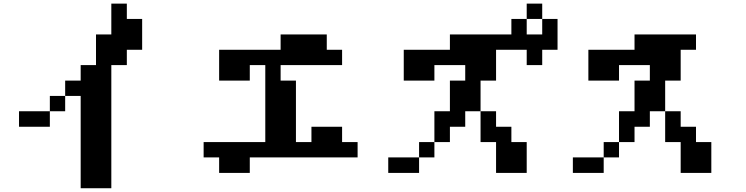

<svg xmlns="http://www.w3.org/2000/svg" viewBox="-20 -879 4040 1040"><path d="M83 -192.4V-276.4H250V-192.4ZM333 -359.4V-276.4H250V-359.4ZM333 -359.4V-442.4H417V-526.4H500V-692.4H583V-859.4H667V-776.4H750V-609.4H667V-526.4H583V140.6H417V-359.4Z M1083 -26.4V-109.4H1417V-526.4H1333V-442.4H1167V-609.4H1500V-692.4H1750V-609.4H1833V-526.4H1500V-442.4H1583V-109.4H1667V-192.4H1833V-109.4H1917V-26.4H1333V57.6H1167V-26.4Z M2833 -692.4H2917V-776.4H2833ZM2167 -442.4V-609.4H2417V-692.4H2750V-776.4H2833V-859.4H2917V-776.4H3000V-609.4H2917V-526.4H2833V-609.4H2667V-442.4H2583V-276.4H2500V-192.4H2417V-109.4H2333V-26.4H2250V-109.4H2333V-276.4H2417V-442.4H2500V-526.4H2333V-442.4ZM2583 -276.4H2667V-192.4H2750V-109.4H2833V57.6H2667V-109.4H2583ZM2250 -26.4V57.6H2083V-26.4Z M3167 -442.4V-609.4H3417V-692.4H3750V-609.4H3667V-442.4H3583V-276.4H3667V-192.4H3750V-109.4H3833V57.6H3667V-109.4H3583V-276.4H3500V-192.4H3417V-109.4H3333V-26.4H3250V-109.4H3333V-276.4H3417V-442.4H3500V-526.4H3333V-442.4ZM3250 -26.4V57.6H3083V-26.4Z"/></svg>

Font: KH Dot Dougenzaka 12
Style: Regular
Weight: 400
Designer: Original version for X68000 by Keitarou Hiraki (http://hp.vector.co.jp/authors/VA000874/) / TrueType conversion by Homem
Version: Version 1.00.20150527